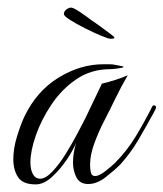

<svg xmlns="http://www.w3.org/2000/svg" viewBox="-20 -480 430 505"><path d="M74 5Q40 5 27.5 -14Q15 -33 15 -61Q15 -90 25 -122Q35 -154 44 -173Q76 -240 133.5 -275.5Q191 -311 252 -311Q260 -311 268.5 -311Q277 -311 285 -309Q305 -306 305 -304Q305 -302 290.5 -300Q276 -298 269 -298Q220 -298 181.5 -272Q143 -246 116 -206Q89 -166 74.5 -124.5Q60 -83 60 -53Q60 -34 66.5 -22Q73 -10 86 -10Q100 -10 118 -29Q136 -48 153 -75.5Q170 -103 184 -129.5Q198 -156 205 -170L248 -260Q265 -264 282.5 -269.5Q300 -275 316 -282Q299 -253 283.5 -221Q268 -189 252 -158Q240 -135 228.5 -104Q217 -73 217 -48V-44Q217 -36 219 -26.5Q221 -17 230 -17Q241 -17 258 -30.5Q275 -44 282 -51Q314 -83 337.5 -122Q361 -161 381 -201Q383 -203 384 -203Q392 -203 390 -195Q390 -195 385.5 -186Q381 -177 380 -176Q361 -141 342 -109Q323 -77 297 -48Q281 -32 258 -14Q235 4 212 4Q190 4 181 -13.5Q172 -31 172 -53Q172 -67 174.5 -80.5Q177 -94 180 -104Q173 -86 155.5 -60Q138 -34 116.5 -14.5Q95 5 74 5ZM271 -378Q265 -378 246 -386Q227 -394 204 -405.5Q181 -417 164.5 -427.5Q148 -438 148 -443Q148 -450 154.5 -455Q161 -460 167 -460Q173 -460 189.5 -449Q206 -438 223 -425Q231 -420 244.5 -410Q258 -400 269.5 -391.5Q281 -383 281 -381Q281 -378 271 -378Z"/></svg>

Font: Mea Culpa
Style: Regular
Weight: 400
Designer: Robert E. Leuschke
Foundry: Robert E. Leuschke
Version: Version 1.010; ttfautohint (v1.8.3)